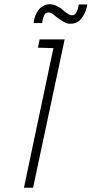

<svg xmlns="http://www.w3.org/2000/svg" viewBox="-20 -886 432 906"><path d="M352 -865 349 -850Q346 -837 339 -825Q332 -813 318 -814Q311 -814 302.5 -819.5Q294 -825 287 -830Q279 -837 270.5 -844Q262 -851 251 -856Q236 -865 217.5 -866Q199 -867 181 -856Q169 -849 161 -838Q153 -827 148 -815Q143 -803 141 -792L139 -777H179L181 -792Q183 -799 186.5 -809Q190 -819 197 -824Q206 -829 215 -826.5Q224 -824 230 -819Q238 -813 246.5 -806Q255 -799 264 -793Q275 -786 286 -780Q297 -774 312 -774Q345 -774 363.5 -798Q382 -822 389 -850L392 -865ZM159 -661 232 -659 93 0H136L285 -700H167Z"/></svg>

Font: Advent Pro Light
Style: Italic
Weight: 300
Italic angle: -12°
Version: Version 3.000